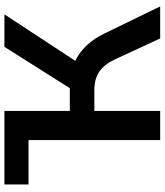

<svg xmlns="http://www.w3.org/2000/svg" viewBox="42 -787 745 869"><g transform="rotate(-90 414.5 -352.5)"><path d="M14 -596V-705H347V-596ZM215 0V-705H347V-409H463L438 -390L637 -705H784L561 -365L507 -404Q550 -398 585 -378.5Q620 -359 648.5 -327Q677 -295 698 -251L820 0H675L581 -203Q558 -253 525 -275.5Q492 -298 441 -298H347V0Z"/></g></svg>

Font: Nunito Sans 10pt
Style: Bold
Weight: 700
Designer: Vernon Adams
Foundry: Vernon Adams
Version: Version 3.101;gftools[0.9.27]